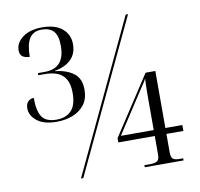

<svg xmlns="http://www.w3.org/2000/svg" viewBox="-80 -808 931 892"><g transform="rotate(-10 385.5 -361.5)"><path d="M167 -279Q106 -279 74 -304.5Q42 -330 42 -364Q42 -385 53 -396Q64 -407 80 -407Q80 -345 99 -317Q118 -289 167 -289Q212 -289 237 -315Q262 -341 262 -399Q262 -454 234.5 -480.5Q207 -507 148 -507H119V-517H151Q246 -517 246 -623Q246 -672 227 -692.5Q208 -713 171 -713Q131 -713 113 -684.5Q95 -656 95 -598Q75 -598 62 -606.5Q49 -615 49 -637Q49 -672 83 -697.5Q117 -723 175 -723Q236 -723 269.5 -695Q303 -667 303 -621Q303 -576 275 -549Q247 -522 199 -514V-512Q254 -506 286.5 -481Q319 -456 319 -404Q319 -361 298 -333.5Q277 -306 242.5 -292.5Q208 -279 167 -279ZM231 0 568 -714H579L242 0ZM532 0V-10H562Q581 -10 592 -16.5Q603 -23 603 -48V-135H431V-155L612 -432H658V-163H738V-135H658V-48Q658 -23 668 -16.5Q678 -10 697 -10H715V0ZM448 -163H603V-323Q603 -342 603.5 -363.5Q604 -385 605 -406Q601 -397 592.5 -384Q584 -371 573 -355Z"/></g></svg>

Font: Noto Serif Display SemiCondensed Light
Style: Regular
Weight: 300
Width: 4
Designer: Monotype Design Team
Foundry: Monotype Imaging Inc.
Version: Version 2.009